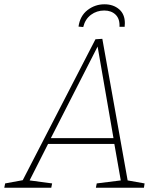

<svg xmlns="http://www.w3.org/2000/svg" viewBox="-55 -875 739 895"><path d="M422 -694 540 -34 619 -20 616 0H392L396 -20L508 -34L478 -204H169L83 -34L188 -20L184 0H-35L-31 -20L51 -35L390 -692ZM474 -231 400 -658 182 -231ZM527 -767Q527 -756 526 -750H502Q504 -787 484 -806.5Q464 -826 431 -826Q396 -826 369 -806Q342 -786 333 -749L311 -751Q318 -801 353 -828Q388 -855 432 -855Q473 -855 500 -832Q527 -809 527 -767Z"/></svg>

Font: Bitter Pro ExtraLight
Style: Italic
Weight: 275
Italic angle: -9°
Designer: Sol Matas, and Bitter project Authors
Foundry: Sol Matas
Version: Version 1.010